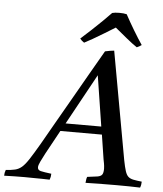

<svg xmlns="http://www.w3.org/2000/svg" viewBox="-144 -960 860 1013"><g transform="rotate(5 286.0 -453.5)"><path d="M431 -131 411 -260H191L122 -134Q109 -109 99.5 -89.5Q90 -70 90 -59Q90 -44 106.5 -40Q123 -36 163 -31Q163 -14 157 1Q143 0 117 0Q91 0 65 -0.5Q39 -1 24 -1Q-4 -1 -29 -0.5Q-54 0 -84 1Q-84 -15 -78 -30Q-48 -32 -29 -36.5Q-10 -41 6 -54.5Q22 -68 42 -98.5Q62 -129 94 -184Q122 -233 159 -298Q196 -363 237 -434Q278 -505 317 -574Q356 -643 389 -699Q403 -702 414.5 -704Q426 -706 437 -707L540 -136Q547 -100 553.5 -79.5Q560 -59 570 -50Q580 -41 597 -37.5Q614 -34 642 -31Q642 -14 636 1Q612 0 578 -0.5Q544 -1 511 -1Q482 -1 435 -0.5Q388 0 347 1Q348 -7 349 -15.5Q350 -24 353 -31Q389 -35 407 -38Q425 -41 431.5 -50.5Q438 -60 438 -81Q438 -86 437 -96.5Q436 -107 431 -131ZM215 -302H404L362 -570ZM435 -829Q409 -813 378 -794Q347 -775 319 -759Q291 -743 275 -735Q262 -743 253 -755Q280 -779 309.5 -806.5Q339 -834 365.5 -860Q392 -886 409 -904Q423 -908 447 -908Q471 -908 486 -904Q507 -865 532.5 -822.5Q558 -780 579 -749Q567 -740 554 -735Q531 -750 497.5 -777.5Q464 -805 435 -829Z"/></g></svg>

Font: Tiro Kannada
Style: Italic
Weight: 400
Italic angle: -11°
Designer: Kannada: John Hudson & Fiona Ross, assisted by Kaja Sojewska. Latin: John Hudson with Paul Hanslow, assisted by Kaja Soj
Foundry: Tiro Typeworks Ltd.
Version: Version 1.52